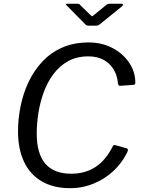

<svg xmlns="http://www.w3.org/2000/svg" viewBox="-20 -974 747 1004"><path d="M444.3 -752Q513.2 -752 568 -723Q622.8 -694.1 655.1 -646.6Q687.5 -599.1 687.6 -542.2Q687.9 -530.5 677.6 -530.2L606.4 -525.3Q597.7 -525 596.4 -540.8Q590.5 -602.5 549.7 -640.9Q508.9 -679.2 441.7 -679.2Q381.5 -679.2 336.4 -654.3Q291.4 -629.4 259.9 -587.2Q228.4 -545.1 209.1 -492.6Q189.8 -440.2 180.9 -383.9Q172.1 -327.7 172.1 -275.3Q172.1 -171 216.8 -118.3Q261.6 -65.6 353 -65.6Q424.8 -65.6 478.9 -100.5Q533.1 -135.5 570.6 -210.6Q574.3 -218.1 585.7 -214.3L644.6 -197.5Q652.2 -195.3 646.5 -180.3Q633.5 -152.5 613.1 -124.9Q592.8 -97.3 565.5 -73.2Q538.2 -49.1 504.1 -30.3Q470 -11.5 430.5 -0.8Q391 10 346.2 10Q259.3 10 198.2 -25.8Q137 -61.7 105.6 -128.3Q74.2 -194.9 74.2 -287.3Q74.2 -352.9 87.8 -419.6Q101.4 -486.3 129.7 -545.9Q157.9 -605.4 201.7 -652.2Q245.5 -699 305.9 -725.5Q366.3 -752 444.3 -752ZM537.2 -949.3Q542.7 -953.4 546.6 -953.8Q550.6 -954.3 555.9 -954.3H614.5Q621.9 -954.3 623 -950.3Q624 -946.3 617.2 -940.2L502.4 -847.3Q498.6 -844.5 494.2 -842.1Q489.8 -839.8 482.4 -839.8H443.2Q434.3 -839.8 429.5 -843.6Q424.8 -847.4 420.8 -852.2L330.3 -943.9Q326 -949 325.4 -951.6Q324.7 -954.3 330.8 -954.3H384.8Q391.2 -954.3 394.5 -952.4Q397.9 -950.4 401.6 -945.3L452.7 -895.7Q461.3 -887.2 464 -889.5Q466.8 -891.7 476.3 -899.6Z"/></svg>

Font: Libre Franklin Thin
Style: Italic
Weight: 100
Italic angle: -8°
Designer: Pablo Impallari, Rodrigo Fuenzalida, Nhung Nguyen
Foundry: Impallari Type
Version: Version 3.000